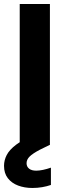

<svg xmlns="http://www.w3.org/2000/svg" viewBox="-31 -720 334 954"><path d="M67 0V-700H217V0ZM130 214Q91 214 59 202Q27 190 8 165.5Q-11 141 -11 104Q-11 76 2.5 50Q16 24 49 -1Q82 -26 141 -50L184 -69L216 0L167 24Q131 43 116 58Q101 73 101 91Q101 108 113.5 118Q126 128 149 128Q164 128 183 124Q202 120 222 113V199Q202 206 178.5 210Q155 214 130 214Z"/></svg>

Font: DM Sans 16pt Black
Style: Regular
Weight: 900
Version: Version 4.004;gftools[0.9.30]